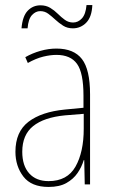

<svg xmlns="http://www.w3.org/2000/svg" viewBox="-20 -729 450 759"><path d="M203 -537Q272 -537 304 -495.5Q336 -454 336 -356V0H315L313 -96H311Q303 -69 286.5 -45Q270 -21 242.5 -5.5Q215 10 172 10Q104 10 72.5 -31Q41 -72 41 -129Q41 -208 92.5 -247.5Q144 -287 237 -296L310 -303V-351Q310 -441 284.5 -476.5Q259 -512 203 -512Q179 -512 150.5 -505Q122 -498 90 -480L80 -503Q108 -519 140 -528Q172 -537 203 -537ZM237 -273Q154 -265 111 -230.5Q68 -196 68 -129Q68 -74 95.5 -43.5Q123 -13 172 -13Q246 -13 278.5 -70.5Q311 -128 311 -220V-279ZM65 -617Q69 -665 89.5 -686.5Q110 -708 140 -708Q162 -708 178.5 -698Q195 -688 208.5 -674.5Q222 -661 236.5 -650.5Q251 -640 269 -640Q289 -640 304 -656.5Q319 -673 322 -709H345Q343 -662 321 -639.5Q299 -617 268 -617Q246 -617 229.5 -627.5Q213 -638 199 -651Q185 -664 171 -674.5Q157 -685 139 -685Q121 -685 106.5 -669.5Q92 -654 89 -617Z"/></svg>

Font: Noto Sans Tamil Condensed Thin
Style: Regular
Weight: 100
Width: 3
Designer: Jelle Bosma - Monotype Design Team
Foundry: Monotype Imaging Inc.
Version: Version 2.004; ttfautohint (v1.8.4.7-5d5b)